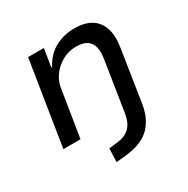

<svg xmlns="http://www.w3.org/2000/svg" viewBox="-159 -647 959 980"><g transform="rotate(-30 320.5 -156.5)"><path d="M252 193 255 114 305 108Q349 104 376.5 79Q404 54 413 3L460 -297Q466 -335 459.5 -362.5Q453 -390 431 -405.5Q409 -421 367 -421Q323 -421 286 -400.5Q249 -380 225 -347.5Q201 -315 195 -275L151 0H50L129 -497H222L205 -392L209 -391Q241 -451 292.5 -478.5Q344 -506 405 -506Q467 -506 504.5 -482.5Q542 -459 557 -413.5Q572 -368 561 -302L514 1Q507 45 491 77.5Q475 110 450.5 133Q426 156 390 169.5Q354 183 306 188Z"/></g></svg>

Font: Nunito Sans 7pt Medium
Style: Italic
Weight: 500
Italic angle: -9°
Designer: Vernon Adams
Foundry: Vernon Adams
Version: Version 3.101;gftools[0.9.27]